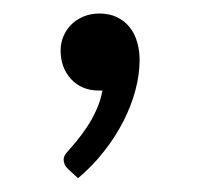

<svg xmlns="http://www.w3.org/2000/svg" viewBox="-20 -132 290 280"><path d="M68.4 -58.6Q68.4 -69.3 72.5 -79.1Q76.7 -88.9 84 -96.2Q91.3 -103.5 101.8 -107.9Q112.3 -112.3 125 -112.3Q139.6 -112.3 150.6 -106.9Q161.6 -101.6 168.9 -92.5Q176.3 -83.5 179.9 -71Q183.6 -58.6 183.6 -44.4Q183.6 -23.4 177.5 -0.5Q171.4 22.5 159.9 44.9Q148.4 67.4 131.8 88.6Q115.2 109.9 93.8 127.9L79.1 114.3Q72.8 108.4 72.8 100.6Q72.8 94.7 79.6 87.9Q84 83 91.3 74.2Q98.6 65.4 106.2 54.2Q113.8 43 120.1 29.3Q126.5 15.6 129.4 0H124Q99.1 0 83.7 -16.6Q68.4 -33.2 68.4 -58.6Z"/></svg>

Font: Carlito
Style: Regular
Weight: 400
Designer: Lukasz Dziedzic
Foundry: tyPoland Lukasz Dziedzic
Version: Version 1.103; Beta1; all basic design good, some composites